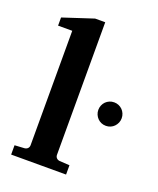

<svg xmlns="http://www.w3.org/2000/svg" viewBox="-138 -824 747 908"><g transform="rotate(20 235.5 -370.0)"><path d="M28.8 0V-46.9L78.1 -49.8Q87.9 -50.8 94 -57.1Q100.1 -63.5 100.1 -73.2V-648.9H28.8V-689.9L182.1 -740.2H232.9V-73.2Q232.9 -63.5 239 -57.1Q245.1 -50.8 254.9 -49.8L305.2 -46.9V0ZM461.4 -339.8Q461.4 -327.6 456.8 -316.9Q452.1 -306.2 444.3 -298.1Q436.5 -290 425.8 -285.4Q415 -280.8 402.8 -280.8Q390.1 -280.8 379.4 -285.4Q368.7 -290 360.8 -298.1Q353 -306.2 348.4 -316.9Q343.8 -327.6 343.8 -339.8Q343.8 -352.1 348.4 -363Q353 -374 360.8 -381.8Q368.7 -389.6 379.4 -394.3Q390.1 -398.9 402.8 -398.9Q415 -398.9 425.8 -394.3Q436.5 -389.6 444.3 -381.8Q452.1 -374 456.8 -363Q461.4 -352.1 461.4 -339.8Z"/></g></svg>

Font: Charis SIL Eur
Style: Bold
Weight: 700
Foundry: SIL International
Version: Version 5.000